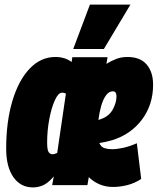

<svg xmlns="http://www.w3.org/2000/svg" viewBox="-20 -809 689 839"><path d="M124 10Q70 10 38.5 -35Q7 -80 7 -159Q7 -277 34 -367.5Q61 -458 109.5 -509Q158 -560 222 -560Q264 -560 293 -538L296 -559H450L445 -530Q466 -543 488 -551.5Q510 -560 537 -560Q593 -560 621 -527Q649 -494 649 -439Q649 -351 600 -286Q551 -221 469 -196Q441 -188 414 -184Q422 -166 437 -161.5Q452 -157 470 -157Q490 -157 518 -163Q546 -169 578 -183L597 -27Q568 -8 536 0Q504 8 474 8Q442 8 415 -3.5Q388 -15 368 -35L362 0H208L215 -38Q190 -9 168.5 0.5Q147 10 124 10ZM473 -410Q456 -410 443 -392Q430 -374 422 -345.5Q414 -317 410 -285Q418 -287 427 -291Q458 -303 473.5 -332Q489 -361 489 -388Q489 -410 473 -410ZM208 -135Q219 -135 230 -141L268 -400Q261 -404 251 -404Q235 -404 220 -371.5Q205 -339 195.5 -289Q186 -239 186 -187Q186 -154 192.5 -144.5Q199 -135 208 -135ZM300 -595 373 -789H550L434 -595Z"/></svg>

Font: Georama Condensed Black
Style: Italic
Weight: 900
Width: 3
Italic angle: -9°
Designer: Jean-Baptiste Levee
Foundry: Production Type
Version: Version 1.000